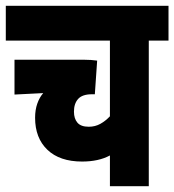

<svg xmlns="http://www.w3.org/2000/svg" viewBox="-20 -642 601 662"><path d="M561 -502H493V0H359V-106Q320 -85 263 -85Q186 -85 143.5 -125.5Q101 -166 101 -236Q101 -263 108.5 -284.5Q116 -306 129 -321L30 -316V-436H271Q294 -436 315 -433L307 -317H297Q264 -317 249.5 -301Q235 -285 235 -257Q235 -233 247 -219Q259 -205 286 -205Q308 -205 326 -215Q344 -225 359 -241V-502H0V-622H561Z"/></svg>

Font: Noto Sans ExtraCondensed ExtraBold
Style: Regular
Weight: 800
Width: 2
Designer: Monotype Design Team
Foundry: Monotype Imaging Inc.
Version: Version 2.013; ttfautohint (v1.8.4.7-5d5b)